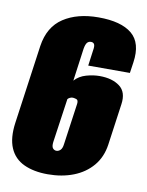

<svg xmlns="http://www.w3.org/2000/svg" viewBox="-73 -651 548 717"><g transform="rotate(10 201.0 -293.0)"><path d="M157 12Q104 12 66.5 -5.5Q29 -23 13 -60.5Q-3 -98 5 -156L47 -455Q58 -529 110.5 -563.5Q163 -598 243 -598Q329 -598 370 -564Q411 -530 400 -455L394 -414H236L244 -473Q247 -490 243.5 -496.5Q240 -503 231 -503Q222 -503 216.5 -496.5Q211 -490 208 -473L191 -349Q208 -368 234.5 -375.5Q261 -383 285 -383Q333 -383 361.5 -361.5Q390 -340 383 -293L361 -136Q354 -88 326 -55Q298 -22 254.5 -5Q211 12 157 12ZM174 -80Q182 -80 189 -86.5Q196 -93 198 -110L220 -266Q222 -281 213 -283.5Q204 -286 200 -286Q194 -286 188.5 -283Q183 -280 181 -277L157 -110Q155 -93 160.5 -86.5Q166 -80 174 -80Z"/></g></svg>

Font: Alumni Sans Thin Black
Style: Italic
Weight: 900
Italic angle: -8°
Version: Version 1.016